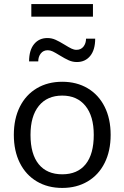

<svg xmlns="http://www.w3.org/2000/svg" viewBox="-20 -917 612 944"><path d="M48 -254Q48 -333 77.5 -392Q107 -451 161 -483Q215 -515 286 -515Q357 -515 411 -483Q465 -451 494.5 -392Q524 -333 524 -254Q524 -175 494.5 -116Q465 -57 411 -25Q357 7 286 7Q215 7 161 -25Q107 -57 77.5 -116Q48 -175 48 -254ZM441 -254Q441 -346 400 -396.5Q359 -447 286 -447Q212 -447 171 -396.5Q130 -346 130 -254Q130 -159 170.5 -109.5Q211 -60 286 -60Q361 -60 401 -109.5Q441 -159 441 -254ZM213 -730Q234 -730 253 -721.5Q272 -713 298 -697Q319 -684 331.5 -678Q344 -672 356 -672Q378 -672 390.5 -688Q403 -704 403 -727H448Q448 -672 423.5 -642Q399 -612 358 -612Q337 -612 318 -620.5Q299 -629 273 -645Q252 -658 239.5 -664Q227 -670 215 -670Q193 -670 180.5 -654Q168 -638 168 -615H123Q123 -670 147.5 -700Q172 -730 213 -730ZM134 -835V-897H437V-835Z"/></svg>

Font: Muli
Style: Regular
Weight: 400
Designer: Vernon Adams
Foundry: Vernon Adams
Version: Version 2.000